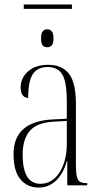

<svg xmlns="http://www.w3.org/2000/svg" viewBox="-20 -835 451 865"><path d="M87 -795V-815H304V-795ZM193 -622Q180 -622 172.5 -630.5Q165 -639 165 -662Q165 -685 172.5 -694Q180 -703 193 -703Q205 -703 213 -694Q221 -685 221 -662Q221 -639 213 -630.5Q205 -622 193 -622ZM154 10Q104 10 72.5 -26.5Q41 -63 41 -141Q41 -288 218 -297L281 -300V-376Q281 -465 261 -499Q241 -533 194 -533Q150 -533 128.5 -502Q107 -471 107 -394Q92 -394 82.5 -405.5Q73 -417 73 -441Q73 -484 106.5 -513.5Q140 -543 198 -543Q259 -543 290.5 -503Q322 -463 322 -367V-92Q322 -56 326.5 -38.5Q331 -21 341.5 -15.5Q352 -10 371 -10H373V0H283V-109H281Q265 -52 232 -21Q199 10 154 10ZM162 -7Q215 -7 248 -58Q281 -109 281 -188V-290L223 -287Q146 -283 114 -245Q82 -207 82 -139Q82 -7 162 -7Z"/></svg>

Font: Noto Serif Display ExtraCondensed ExtraLight
Style: Regular
Weight: 200
Width: 2
Designer: Monotype Design Team
Foundry: Monotype Imaging Inc.
Version: Version 2.009